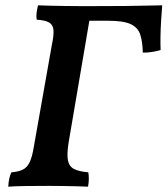

<svg xmlns="http://www.w3.org/2000/svg" viewBox="-20 -699 630 722"><path d="M11 3Q13 -32 23 -51Q49 -53 65.5 -61Q82 -69 91.5 -89Q101 -109 107 -146L175 -530Q183 -568 181 -587Q179 -606 164.5 -614.5Q150 -623 118 -625Q116 -636 117.5 -649.5Q119 -663 123 -679Q142 -678 169 -677.5Q196 -677 224.5 -676.5Q253 -676 281 -676Q309 -676 330 -676Q400 -676 451.5 -676.5Q503 -677 537 -678Q571 -679 590 -679Q588 -654 586 -623.5Q584 -593 583.5 -563.5Q583 -534 584 -511Q571 -507 554 -504Q537 -501 517 -501Q516 -542 507.5 -568.5Q499 -595 472 -608Q445 -621 386 -621H316L238 -163Q231 -119 235.5 -96Q240 -73 258.5 -63.5Q277 -54 312 -51Q314 -41 314 -27Q314 -13 311 3Q295 2 270.5 1.5Q246 1 218.5 0.5Q191 0 165 0Q125 0 80 0.5Q35 1 11 3Z"/></svg>

Font: Vollkorn SemiBold
Style: Italic
Weight: 600
Italic angle: -11°
Designer: Friedrich Althausen
Foundry: Friedrich Althausen
Version: Version 5.000